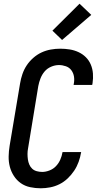

<svg xmlns="http://www.w3.org/2000/svg" viewBox="-20 -1005 540 1033"><path d="M199 8Q170 8 142 2Q114 -4 92 -19.5Q70 -35 55 -58Q40 -81 33 -107.5Q26 -134 26.5 -163Q27 -192 32 -222L88 -556Q92 -581 100.5 -606Q109 -631 123.5 -653Q138 -675 159 -693.5Q180 -712 204 -723Q228 -734 253.5 -738.5Q279 -743 304 -743Q330 -743 355 -739Q380 -735 402.5 -724.5Q425 -714 442 -697Q459 -680 468.5 -657.5Q478 -635 480 -609.5Q482 -584 478 -558L476 -548H376L377 -554Q381 -574 378 -593Q375 -612 364 -627Q353 -642 334.5 -648.5Q316 -655 297 -655Q276 -655 255 -646Q234 -637 220 -620.5Q206 -604 198 -583.5Q190 -563 186 -542L131 -207Q128 -192 128 -177Q128 -162 130 -147.5Q132 -133 137.5 -120Q143 -107 153 -97.5Q163 -88 177.5 -84Q192 -80 207 -80Q226 -80 246.5 -88Q267 -96 281.5 -111.5Q296 -127 304.5 -146.5Q313 -166 316 -185L317 -187H417L416 -184Q412 -159 403 -134Q394 -109 379 -86.5Q364 -64 344 -45Q324 -26 300 -14Q276 -2 250 3Q224 8 199 8ZM314 -790 262 -840 408 -985 471 -925Z"/></svg>

Font: Iosevka Term Curly SmBd Obl
Style: Regular
Weight: 600
Italic angle: -9°
Designer: Belleve Invis
Foundry: Belleve Invis
Version: Version 32.3.0